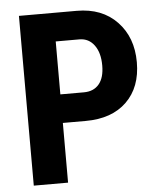

<svg xmlns="http://www.w3.org/2000/svg" viewBox="-52 -756 672 801"><g transform="rotate(-5 284.5 -355.5)"><path d="M200.7 -369.6H299.3Q340.3 -369.6 362.8 -396.5Q385.3 -423.3 385.3 -474.6Q385.3 -527.8 362.3 -559.3Q339.4 -590.8 300.8 -591.3H200.7ZM200.7 -250V0H57.1V-710.9H299.3Q404.8 -710.9 467.5 -645.5Q530.3 -580.1 530.3 -475.6Q530.3 -371.1 468.3 -310.5Q406.2 -250 296.4 -250Z"/></g></svg>

Font: MAUL Condensed Bold
Style: Condensed Bold
Weight: 700
Designer: MAUL
Version: Version 1.0; 2020; ttfautohint (v1.8.3)